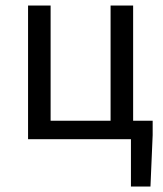

<svg xmlns="http://www.w3.org/2000/svg" viewBox="-20 -506 594 698"><path d="M456 172V0H82V-486H164V-67H382V-486H464V-67H535V-15L527 172Z"/></svg>

Font: .
Style: 
Weight: 400
Designer: Paul D. Hunt, Dalton Maag
Foundry: Dalton Maag Ltd
Version: Version 1.200